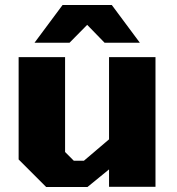

<svg xmlns="http://www.w3.org/2000/svg" viewBox="-20 -752 711 773"><path d="M119 -580 232 -732H430L543 -580H401L331 -652L260 -580ZM166 1 55 -110V-522H242V-140L277 -105H318L419 -191V-522H606V0H419V-70L332 1Z"/></svg>

Font: Tomorrow
Style: Bold
Weight: 700
Designer: Tony de Marco, Monica Rizzolli
Foundry: Just in Type
Version: Version 2.002